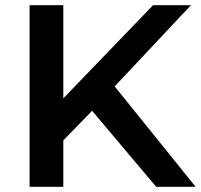

<svg xmlns="http://www.w3.org/2000/svg" viewBox="-20 -720 774 740"><path d="M94 0V-700H224V-341L570 -700H716L422 -387L734 0H582L335 -293L224 -179V0Z"/></svg>

Font: Montserrat Thin SemiBold
Style: Regular
Weight: 600
Version: Version 9.000